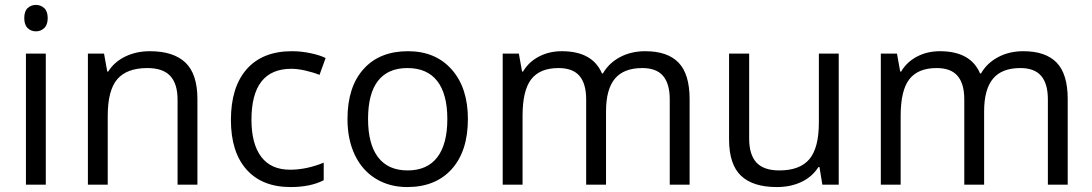

<svg xmlns="http://www.w3.org/2000/svg" viewBox="-20 -754 4461 784"><path d="M167 0H85.9V-535.2H167ZM79.1 -680.2Q79.1 -708 92.8 -720.9Q106.4 -733.9 127 -733.9Q146.5 -733.9 160.6 -720.7Q174.8 -707.5 174.8 -680.2Q174.8 -652.8 160.6 -639.4Q146.5 -626 127 -626Q106.4 -626 92.8 -639.4Q79.1 -652.8 79.1 -680.2Z M705.1 0V-346.2Q705.1 -411.6 675.3 -443.8Q645.5 -476.1 582 -476.1Q498 -476.1 459 -430.7Q419.9 -385.3 419.9 -280.8V0H338.9V-535.2H404.8L418 -461.9H421.9Q446.8 -501.5 491.7 -523.2Q536.6 -544.9 591.8 -544.9Q688.5 -544.9 737.3 -498.3Q786.1 -451.7 786.1 -349.1V0Z M1166.5 9.8Q1050.3 9.8 986.6 -61.8Q922.9 -133.3 922.9 -264.2Q922.9 -398.4 987.5 -471.7Q1052.2 -544.9 1171.9 -544.9Q1210.4 -544.9 1249 -536.6Q1287.6 -528.3 1309.6 -517.1L1284.7 -448.2Q1257.8 -459 1226.1 -466.1Q1194.3 -473.1 1169.9 -473.1Q1006.8 -473.1 1006.8 -265.1Q1006.8 -166.5 1046.6 -113.8Q1086.4 -61 1164.6 -61Q1231.4 -61 1301.8 -89.8V-18.1Q1248 9.8 1166.5 9.8Z M1890.6 -268.1Q1890.6 -137.2 1824.7 -63.7Q1758.8 9.8 1642.6 9.8Q1570.8 9.8 1515.1 -23.9Q1459.5 -57.6 1429.2 -120.6Q1398.9 -183.6 1398.9 -268.1Q1398.9 -398.9 1464.4 -471.9Q1529.8 -544.9 1646 -544.9Q1758.3 -544.9 1824.5 -470.2Q1890.6 -395.5 1890.6 -268.1ZM1482.9 -268.1Q1482.9 -165.5 1523.9 -111.8Q1564.9 -58.1 1644.5 -58.1Q1724.1 -58.1 1765.4 -111.6Q1806.6 -165 1806.6 -268.1Q1806.6 -370.1 1765.4 -423.1Q1724.1 -476.1 1643.6 -476.1Q1564 -476.1 1523.4 -423.8Q1482.9 -371.6 1482.9 -268.1Z M2714.8 0V-348.1Q2714.8 -412.1 2687.5 -444.1Q2660.2 -476.1 2602.5 -476.1Q2526.9 -476.1 2490.7 -432.6Q2454.6 -389.2 2454.6 -298.8V0H2373.5V-348.1Q2373.5 -412.1 2346.2 -444.1Q2318.8 -476.1 2260.7 -476.1Q2184.6 -476.1 2149.2 -430.4Q2113.8 -384.8 2113.8 -280.8V0H2032.7V-535.2H2098.6L2111.8 -461.9H2115.7Q2138.7 -501 2180.4 -522.9Q2222.2 -544.9 2273.9 -544.9Q2399.4 -544.9 2438 -454.1H2441.9Q2465.8 -496.1 2511.2 -520.5Q2556.6 -544.9 2614.7 -544.9Q2705.6 -544.9 2750.7 -498.3Q2795.9 -451.7 2795.9 -349.1V0Z M3039.1 -535.2V-188Q3039.1 -122.6 3068.8 -90.3Q3098.6 -58.1 3162.1 -58.1Q3246.1 -58.1 3284.9 -104Q3323.7 -149.9 3323.7 -253.9V-535.2H3404.8V0H3337.9L3326.2 -71.8H3321.8Q3296.9 -32.2 3252.7 -11.2Q3208.5 9.8 3151.9 9.8Q3054.2 9.8 3005.6 -36.6Q2957 -83 2957 -185.1V-535.2Z M4258.8 0V-348.1Q4258.8 -412.1 4231.4 -444.1Q4204.1 -476.1 4146.5 -476.1Q4070.8 -476.1 4034.7 -432.6Q3998.5 -389.2 3998.5 -298.8V0H3917.5V-348.1Q3917.5 -412.1 3890.1 -444.1Q3862.8 -476.1 3804.7 -476.1Q3728.5 -476.1 3693.1 -430.4Q3657.7 -384.8 3657.7 -280.8V0H3576.7V-535.2H3642.6L3655.8 -461.9H3659.7Q3682.6 -501 3724.4 -522.9Q3766.1 -544.9 3817.9 -544.9Q3943.4 -544.9 3981.9 -454.1H3985.8Q4009.8 -496.1 4055.2 -520.5Q4100.6 -544.9 4158.7 -544.9Q4249.5 -544.9 4294.7 -498.3Q4339.8 -451.7 4339.8 -349.1V0Z"/></svg>

Font: f04920746
Style: Regular
Weight: 400
Foundry: Ascender Corporation
Version: Version 1.10